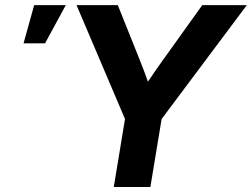

<svg xmlns="http://www.w3.org/2000/svg" viewBox="-20 -748 1007 768"><path d="M435.1 0 480 -272 286.1 -727.5H451.2L538.6 -509.3Q547.4 -487.3 555.7 -465.3Q564 -443.4 571.8 -421.4Q586.4 -443.4 601.6 -465.3Q616.7 -487.3 632.8 -509.3L789.1 -727.5H967.3L626.5 -272L581.5 0ZM74.2 -574.7 116.7 -727.5H243.2L160.2 -574.7Z"/></svg>

Font: Inter Display
Style: Bold Italic
Weight: 700
Italic angle: -9.39999°
Designer: Rasmus Andersson
Foundry: rsms
Version: Version 4.000;git-a52131595